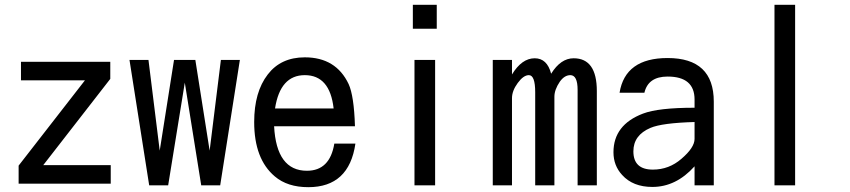

<svg xmlns="http://www.w3.org/2000/svg" viewBox="-20 -776 3540 800"><path d="M57.6 -10.7V-85.9L334 -441.4H67.4V-518.6H439.5V-447.3L160.2 -87.9H441.4V-10.7Z M750 -431.6 680.7 -3.9H601.6L519.5 -526.4H598.6L645.5 -148.4L705.1 -526.4H793.9L853.5 -148.4L900.4 -526.4H979.5L897.5 -3.9H818.4Z M1122.1 -250Q1131.8 -64.5 1258.8 -64.5Q1354.5 -64.5 1373 -177.7H1460.9Q1434.6 3.9 1264.6 3.9Q1177.7 3.9 1125 -41Q1039.1 -113.3 1039.1 -267.6Q1039.1 -392.6 1095.7 -465.8Q1150.4 -537.1 1250 -537.1Q1379.9 -537.1 1432.6 -425.8Q1455.1 -377 1459 -250ZM1126 -324.2H1370.1Q1354.5 -462.9 1250 -462.9Q1147.5 -462.9 1126 -324.2Z M1707 -3.9V-526.4H1793V-3.9ZM1799.8 -755.9V-656.2H1700.2V-755.9Z M2466.8 -3.9H2386.7V-401.4Q2386.7 -462.9 2356.4 -462.9Q2332 -462.9 2312.5 -435.5Q2290 -402.3 2290 -373V-3.9H2210V-391.6Q2210 -462.9 2183.6 -462.9Q2161.1 -462.9 2137.2 -430.2Q2113.3 -397.5 2113.3 -367.2V-3.9H2033.2V-526.4H2113.3V-465.8Q2154.3 -533.2 2208 -533.2Q2259.8 -533.2 2276.4 -468.8Q2316.4 -533.2 2370.1 -533.2Q2466.8 -533.2 2466.8 -396.5Z M2874 -327.1V-361.3Q2874 -457 2761.7 -457Q2680.7 -457 2665 -389.6H2561.5Q2585 -534.2 2761.7 -534.2Q2954.1 -534.2 2954.1 -352.5V-3.9H2874V-83Q2796.9 2.9 2698.2 2.9Q2617.2 2.9 2572.3 -46.9Q2536.1 -85.9 2536.1 -141.6Q2536.1 -255.9 2659.2 -302.7Q2722.7 -327.1 2874 -327.1ZM2874 -267.6Q2738.3 -263.7 2690.4 -243.2Q2619.1 -212.9 2619.1 -145.5Q2619.1 -69.3 2700.2 -69.3Q2767.6 -69.3 2819.3 -114.3Q2874 -161.1 2874 -197.3Z M3207 -3.9V-755.9H3293V-3.9Z"/></svg>

Font: MotoyaLCedar
Style: W3 mono
Weight: 400
Version: Version 1.01